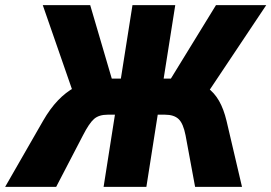

<svg xmlns="http://www.w3.org/2000/svg" viewBox="-60 -725 1053 745"><path d="M-40 0 107 -256Q134 -303 164.5 -335Q195 -367 230 -386Q265 -405 306 -414L223 -368L106 -705H290L379 -402L366 -420H409L454 -705H620L575 -420H618L592 -402L778 -705H973L748 -368L678 -414Q717 -405 744.5 -385Q772 -365 790 -333.5Q808 -302 819 -256L879 0H697L660 -200Q651 -246 633 -263Q615 -280 580 -280H552L508 0H342L386 -280H358Q324 -280 305 -263.5Q286 -247 262 -200L158 0Z"/></svg>

Font: Nunito Sans 10pt Condensed Black
Style: Italic
Weight: 900
Width: 3
Italic angle: -9°
Designer: Vernon Adams
Foundry: Vernon Adams
Version: Version 3.101;gftools[0.9.27]